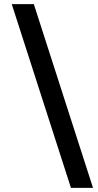

<svg xmlns="http://www.w3.org/2000/svg" viewBox="-20 -760 477 931"><path d="M324 151 37 -740H144L431 151Z"/></svg>

Font: IBM Plex Sans KR SemiBold
Style: Regular
Weight: 600
Designer: Mike Abbink; Paul van der Laan; Pieter van Rosmalen; Wujin Sim; Chorong Kim; Dohee Lee;
Foundry: Sandoll Inc.
Version: Version 1.000